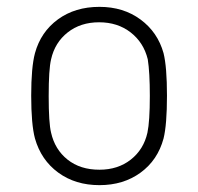

<svg xmlns="http://www.w3.org/2000/svg" viewBox="-20 -532 578 560"><path d="M82 -128Q71 -169 71 -253Q71 -336 82 -377Q99 -439 149 -475.5Q199 -512 270 -512Q340 -512 390 -475Q440 -438 457 -377Q467 -337 467 -253Q467 -168 457 -128Q440 -65 390 -28.5Q340 8 270 8Q200 8 150 -28.5Q100 -65 82 -128ZM129 -145Q140 -96 177 -66.5Q214 -37 270 -37Q324 -37 361.5 -66.5Q399 -96 410 -145Q417 -178 417 -252Q417 -321 411 -359Q399 -408 361 -437.5Q323 -467 269 -467Q215 -467 177.5 -437.5Q140 -408 129 -359Q122 -330 122 -252Q122 -173 129 -145Z"/></svg>

Font: Barlow GEO Light
Style: Regular
Weight: 300
Designer: Jeremy Tribby
Foundry: Tribby Type
Version: Version 1.408